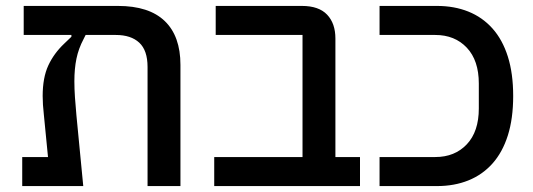

<svg xmlns="http://www.w3.org/2000/svg" viewBox="-20 -628 1800 648"><path d="M55 -98H142L128 -241Q126 -258 125 -274Q124 -290 124 -304Q124 -366 143 -407Q162 -448 197 -481L221 -504V-510H60V-608H378Q483 -608 536 -557Q589 -506 589 -409V0H478V-402Q478 -458 450 -484Q422 -510 371 -510H269L262 -496Q245 -464 238 -430Q231 -396 231 -354Q231 -328 233 -299Q235 -270 238 -238L261 0H55Z M703 -98H1001V-510H708V-608H999Q1056 -608 1084 -578.5Q1112 -549 1112 -498V-98H1195V0H703Z M1261 -98H1449Q1515 -98 1555.5 -141Q1596 -184 1596 -262V-346Q1596 -424 1555.5 -467Q1515 -510 1449 -510H1261V-608H1455Q1513 -608 1560.5 -589Q1608 -570 1642 -532Q1676 -494 1694 -437Q1712 -380 1712 -304Q1712 -228 1694 -171Q1676 -114 1642 -76Q1608 -38 1560.5 -19Q1513 0 1455 0H1261Z"/></svg>

Font: IBM Plex Sans Hebrew Medium
Style: Regular
Weight: 500
Designer: Mike Abbink, Paul van der Laan, Pieter van Rosmalen, Yanek Iontef
Foundry: Bold Monday
Version: Version 1.2